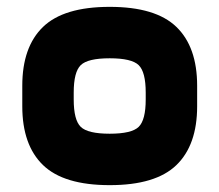

<svg xmlns="http://www.w3.org/2000/svg" viewBox="-20 -530 640 560"><path d="M405 -260V-250H555V-280Q555 -393 494.5 -451.5Q434 -510 300 -510Q166 -510 105.5 -451.5Q45 -393 45 -280V-250H195V-260Q195 -320 215.5 -340Q236 -360 300 -360Q364 -360 384.5 -340Q405 -320 405 -260ZM195 -240V-250H45V-220Q45 -107 105.5 -48.5Q166 10 300 10Q434 10 494.5 -48.5Q555 -107 555 -220V-250H405V-240Q405 -180 384.5 -160Q364 -140 300 -140Q236 -140 215.5 -160Q195 -180 195 -240Z"/></svg>

Font: Millimetre
Style: Bold
Weight: 800
Designer: Jérémy Landes
Version: Version 1.0